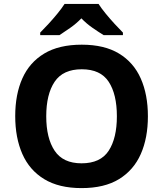

<svg xmlns="http://www.w3.org/2000/svg" viewBox="-20 -954 836 984"><path d="M738 -358Q738 -247 701.5 -164.5Q665 -82 590 -36Q515 10 398 10Q282 10 206.5 -36Q131 -82 94.5 -165Q58 -248 58 -359Q58 -470 94.5 -552Q131 -634 206.5 -679.5Q282 -725 399 -725Q515 -725 590 -679.5Q665 -634 701.5 -551.5Q738 -469 738 -358ZM217 -358Q217 -246 260 -181.5Q303 -117 398 -117Q495 -117 537 -181.5Q579 -246 579 -358Q579 -471 537 -535Q495 -599 399 -599Q303 -599 260 -535Q217 -471 217 -358ZM485 -934Q499 -912 521.5 -884.5Q544 -857 568 -831Q592 -805 610 -787V-774H511Q485 -790 454 -811.5Q423 -833 397 -860Q371 -833 341 -812Q311 -791 285 -774H186V-787Q205 -806 228.5 -831.5Q252 -857 274.5 -884.5Q297 -912 311 -934Z"/></svg>

Font: Noto Sans Bengali
Style: Bold
Weight: 700
Designer: Jelle Bosma - Monotype Design Team
Foundry: Monotype Imaging Inc.
Version: Version 2.003; ttfautohint (v1.8.4.7-5d5b)